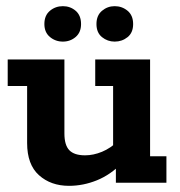

<svg xmlns="http://www.w3.org/2000/svg" viewBox="-20 -593 585 623"><path d="M204 10Q145 10 106.5 -24.5Q68 -59 68 -129V-314H5V-400H189V-160Q189 -122 205 -105.5Q221 -89 256 -89Q283 -89 311 -100.5Q339 -112 365 -137L347 -103V-314H289V-400H467V-86H520V0H356V-63L377 -65Q339 -26 294.5 -8Q250 10 204 10ZM184 -458Q160 -458 142 -473Q124 -488 124 -515Q124 -543 142 -558Q160 -573 184 -573Q208 -573 225.5 -558Q243 -543 243 -515Q243 -488 225.5 -473Q208 -458 184 -458ZM352 -458Q329 -458 311 -472.5Q293 -487 293 -515Q293 -543 311 -558Q329 -573 352 -573Q376 -573 394 -558Q412 -543 412 -515Q412 -487 394 -472.5Q376 -458 352 -458Z"/></svg>

Font: Rokkitt
Style: Bold
Weight: 700
Designer: Vernon Adams
Foundry: Vernon Adams
Version: Version 3.103